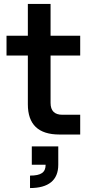

<svg xmlns="http://www.w3.org/2000/svg" viewBox="-20 -681 452 972"><path d="M281 0H386V-100H296C256 -100 236 -120 236 -160V-400H386V-500H236V-661H121V-500H13V-400H121V-153C121 -51 174 0 281 0ZM132 208V271C226 271 275 231 275 153V60H141V153H211C211 192 188 208 132 208Z"/></svg>

Font: Uncut Sans Semibold
Style: Regular
Weight: 600
Designer: Kasper Nordkvist
Foundry: UNCUT.wtf
Version: Version 1.304;Glyphs 3.2 (3246)